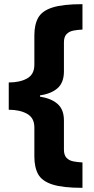

<svg xmlns="http://www.w3.org/2000/svg" viewBox="-20 -739 452 922"><path d="M376 163Q282 163 232 147Q182 131 163.5 98Q145 65 145 12V-127Q145 -173 110 -192.5Q75 -212 22 -212V-343Q76 -343 110.5 -362.5Q145 -382 145 -428V-569Q145 -621 163.5 -654Q182 -687 232 -703Q282 -719 376 -719V-597Q352 -596 332 -592Q312 -588 299.5 -575Q287 -562 287 -535V-396Q287 -343 257 -316Q227 -289 172 -281V-275Q228 -266 257.5 -239Q287 -212 287 -161V-21Q287 6 299.5 19Q312 32 332.5 36Q353 40 376 41Z"/></svg>

Font: Noto Sans Gujarati UI ExtraBold
Style: Regular
Weight: 800
Designer: Jelle Bosma - Monotype Design Team, Universal Thirst
Foundry: Monotype Imaging Inc.
Version: Version 2.106; ttfautohint (v1.8.4.7-5d5b)